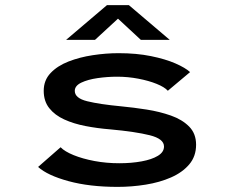

<svg xmlns="http://www.w3.org/2000/svg" viewBox="-20 -720 915 751"><path d="M440 11Q330 11 247.8 -11.5Q165.5 -34 129 -67L217 -144Q233 -127.5 268 -113.2Q303 -99 349.5 -90.2Q396 -81.5 446.5 -81.5Q494 -81.5 533.8 -88.8Q573.5 -96 597.5 -110.5Q621.5 -125 621.5 -147Q621.5 -177 565.8 -191Q510 -205 411 -214Q361 -218 314.5 -227Q268 -236 231.2 -252.8Q194.5 -269.5 172.8 -296.8Q151 -324 151 -365Q151 -406 177.8 -434.2Q204.5 -462.5 248.2 -479.5Q292 -496.5 343.2 -504.2Q394.5 -512 444 -512Q514 -512 570.5 -500.5Q627 -489 666 -472Q705 -455 723.5 -438L636.5 -365Q623.5 -379.5 592.5 -392Q561.5 -404.5 521 -412.2Q480.5 -420 438 -420Q400 -420 361.8 -414.5Q323.5 -409 298 -396.8Q272.5 -384.5 272.5 -364.5Q272.5 -336 321.2 -324Q370 -312 455 -304Q502.5 -299.5 553.5 -291.5Q604.5 -283.5 648.5 -268Q692.5 -252.5 719.8 -225Q747 -197.5 747 -154Q747 -108.5 720.2 -77Q693.5 -45.5 649 -26Q604.5 -6.5 550 2.2Q495.5 11 440 11ZM238.5 -564 398.5 -700H484L644 -564H531L441.5 -647L351.5 -564Z"/></svg>

Font: Trispace SemiExpanded Medium
Style: Regular
Weight: 500
Width: 6
Designer: Tyler Finck
Foundry: Etcetera Type Company
Version: Version 1.210; ttfautohint (v1.8.3)